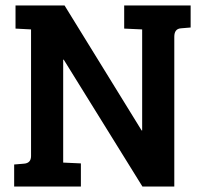

<svg xmlns="http://www.w3.org/2000/svg" viewBox="-20 -685 745 705"><path d="M32 0V-81L68 -84Q94 -86 94 -112V-577L37 -580V-665H217L500 -206H502V-577L436 -580V-665H680V-584L644 -581Q620 -579 620 -550V0H503L214 -466H212V-88L277 -85V0Z"/></svg>

Font: Bree Serif
Style: Regular
Weight: 400
Designer: Veronika Burian, Jos Scaglione
Foundry: TypeTogether
Version: Version 1.002